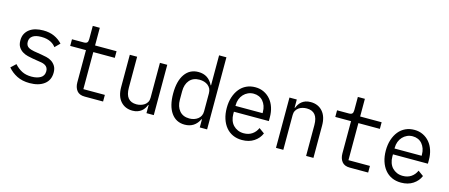

<svg xmlns="http://www.w3.org/2000/svg" viewBox="-47 -1277 4318 1847"><g transform="rotate(15 2112.0 -353.0)"><path d="M268 12Q195 12 141.5 -15Q88 -42 51 -86L100 -132Q134 -94 174 -73.5Q214 -53 270 -53Q325 -53 360 -74Q395 -95 395 -140Q395 -159 388 -172Q381 -185 369.5 -193Q358 -201 343.5 -205.5Q329 -210 312 -212L238 -224Q214 -228 185.5 -235Q157 -242 133 -257Q109 -272 93 -297Q77 -322 77 -363Q77 -401 91.5 -428.5Q106 -456 131.5 -475Q157 -494 191.5 -503Q226 -512 267 -512Q330 -512 377 -490.5Q424 -469 458 -432L410 -384Q402 -395 390 -406Q378 -417 360 -426.5Q342 -436 318.5 -441.5Q295 -447 264 -447Q208 -447 178.5 -426.5Q149 -406 149 -368Q149 -348 156 -335Q163 -322 175 -314.5Q187 -307 202 -302.5Q217 -298 232 -295L306 -283Q331 -279 359.5 -272.5Q388 -266 411.5 -251Q435 -236 451 -210.5Q467 -185 467 -145Q467 -70 413 -29Q359 12 268 12Z M815 0Q761 0 736 -32Q711 -64 711 -114V-435H554V-501H671Q695 -501 704.5 -511Q714 -521 714 -546V-677H784V-501H998V-435H784V-66H998V0Z M1430 -81H1426Q1419 -63 1408 -46Q1397 -29 1381 -16.5Q1365 -4 1343.5 4Q1322 12 1293 12Q1219 12 1174.5 -38Q1130 -88 1130 -179V-501H1203V-193Q1203 -124 1231 -90.5Q1259 -57 1314 -57Q1335 -57 1356 -63Q1377 -69 1393.5 -80.5Q1410 -92 1420 -110Q1430 -128 1430 -153V-501H1503V0H1430Z M1961 -81H1957Q1912 12 1812 12Q1726 12 1677.5 -57Q1629 -126 1629 -250Q1629 -374 1677.5 -443Q1726 -512 1812 -512Q1912 -512 1957 -419H1961V-718H2034V0H1961ZM1841 -57Q1865 -57 1887 -64Q1909 -71 1925.5 -84Q1942 -97 1951.5 -116Q1961 -135 1961 -160V-340Q1961 -366 1951.5 -385Q1942 -404 1925.5 -417Q1909 -430 1887 -436.5Q1865 -443 1841 -443Q1777 -443 1742 -402Q1707 -361 1707 -293V-208Q1707 -140 1742 -98.5Q1777 -57 1841 -57Z M2383 12Q2332 12 2291.5 -6.5Q2251 -25 2222.5 -59.5Q2194 -94 2178.5 -142Q2163 -190 2163 -249Q2163 -309 2179 -357.5Q2195 -406 2223 -440.5Q2251 -475 2290.5 -493.5Q2330 -512 2379 -512Q2426 -512 2464.5 -493.5Q2503 -475 2530.5 -442.5Q2558 -410 2572.5 -365.5Q2587 -321 2587 -268V-231H2239V-208Q2239 -175 2249 -146.5Q2259 -118 2278 -98Q2297 -78 2323.5 -66.5Q2350 -55 2383 -55Q2431 -55 2465.5 -78.5Q2500 -102 2518 -143L2572 -104Q2551 -53 2502 -20.5Q2453 12 2383 12ZM2379 -448Q2349 -448 2323.5 -436.5Q2298 -425 2279 -404.5Q2260 -384 2249.5 -356.5Q2239 -329 2239 -296V-289H2509V-300Q2509 -333 2499.5 -360Q2490 -387 2473 -407Q2456 -427 2432 -437.5Q2408 -448 2379 -448Z M2720 0V-501H2793V-419H2797Q2804 -437 2815 -454Q2826 -471 2842 -484Q2858 -497 2879.5 -504.5Q2901 -512 2930 -512Q3004 -512 3048.5 -462Q3093 -412 3093 -321V0H3020V-307Q3020 -376 2992 -409.5Q2964 -443 2909 -443Q2888 -443 2867 -437.5Q2846 -432 2829.5 -420Q2813 -408 2803 -390Q2793 -372 2793 -347V0Z M3455 0Q3401 0 3376 -32Q3351 -64 3351 -114V-435H3194V-501H3311Q3335 -501 3344.5 -511Q3354 -521 3354 -546V-677H3424V-501H3638V-435H3424V-66H3638V0Z M3967 12Q3916 12 3875.5 -6.5Q3835 -25 3806.5 -59.5Q3778 -94 3762.5 -142Q3747 -190 3747 -249Q3747 -309 3763 -357.5Q3779 -406 3807 -440.5Q3835 -475 3874.5 -493.5Q3914 -512 3963 -512Q4010 -512 4048.5 -493.5Q4087 -475 4114.5 -442.5Q4142 -410 4156.5 -365.5Q4171 -321 4171 -268V-231H3823V-208Q3823 -175 3833 -146.5Q3843 -118 3862 -98Q3881 -78 3907.5 -66.5Q3934 -55 3967 -55Q4015 -55 4049.5 -78.5Q4084 -102 4102 -143L4156 -104Q4135 -53 4086 -20.5Q4037 12 3967 12ZM3963 -448Q3933 -448 3907.5 -436.5Q3882 -425 3863 -404.5Q3844 -384 3833.5 -356.5Q3823 -329 3823 -296V-289H4093V-300Q4093 -333 4083.5 -360Q4074 -387 4057 -407Q4040 -427 4016 -437.5Q3992 -448 3963 -448Z"/></g></svg>

Font: PlemolJP
Style: Regular
Weight: 400
Monospace: yes
Version: v2.0.4; ttfautohint (v1.8.4.7-5d5b-dirty) -l 6 -r 45 -G 200 